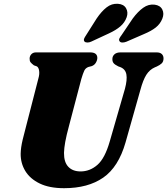

<svg xmlns="http://www.w3.org/2000/svg" viewBox="-20 -975 878 1008"><path d="M556.5 -233.5 636 -509Q648.5 -556.5 643.5 -584.2Q638.5 -612 612 -622.5L601 -626.5Q582.5 -635.5 576 -644Q569.5 -652.5 570 -665.5Q570 -680 581 -690Q592 -700 613.5 -700H801.5Q820.5 -700 829.5 -691.2Q838.5 -682.5 838.5 -668.5Q838.5 -651.5 828.8 -642.2Q819 -633 802.5 -625.5L793 -621.5Q765.5 -609.5 748.2 -582.2Q731 -555 717 -503L639 -227Q602 -98 522 -42.5Q442 13 316.5 13Q239.5 13 188.8 -11.5Q138 -36 113 -77Q88 -118 88.5 -168Q89 -199.5 99 -241.8Q109 -284 118 -316L181.5 -563Q188 -585 185.5 -603Q183 -621 173.5 -626.5L158 -632Q145.5 -641.5 140.2 -648.5Q135 -655.5 135.5 -668.5Q136 -681.5 145 -690.8Q154 -700 169.5 -700H453Q491 -700 491 -670.5Q490.5 -658 483.2 -645.8Q476 -633.5 462 -628L444.5 -623.5Q429 -618 422.2 -603.5Q415.5 -589 407 -560.5L343 -317Q328.5 -263.5 322.5 -230Q316.5 -196.5 316 -172.5Q315.5 -123.5 338.8 -99.2Q362 -75 403 -75Q452 -75 491.5 -109.5Q531 -144 556.5 -233.5ZM487.5 -878Q512.5 -915 539.5 -936.2Q566.5 -957.5 599.5 -955Q629.5 -953 641.8 -931.8Q654 -910.5 645 -884.5Q635 -856.5 612.2 -836.8Q589.5 -817 551.5 -799.5L460 -757Q450 -752 439.5 -751.8Q429 -751.5 423.5 -757Q418.5 -763.5 421.5 -771.5Q424.5 -779.5 431.5 -789.5ZM677 -878Q703.5 -914 731.8 -934.2Q760 -954.5 792 -950.5Q821.5 -946.5 832.2 -924.8Q843 -903 832 -876.5Q821 -849 797.5 -830.5Q774 -812 735.5 -796L643.5 -756Q632.5 -751.5 622.2 -751.8Q612 -752 608 -758Q603 -765 606.8 -773Q610.5 -781 618 -790.5Z"/></svg>

Font: Fraunces 9pt S000 Black
Style: Italic
Weight: 900
Italic angle: -16°
Version: Version 1.000; ttfautohint (v1.8.3)